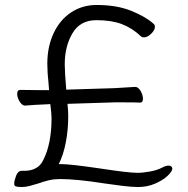

<svg xmlns="http://www.w3.org/2000/svg" viewBox="-20 -719 753 771"><path d="M254 -252Q254 -199 244.5 -148.5Q235 -98 216 -60H226Q263 -60 385 -42Q496 -25 532 -25Q554 -25 583.5 -30.5Q613 -36 633 -47Q646 -54 657 -54Q664 -54 668 -50.5Q672 -47 672 -42Q672 -31 653 -13Q634 5 602.5 18.5Q571 32 535 32Q509 32 473 27.5Q437 23 402 18Q288 0 221 0Q198 0 178 4.5Q158 9 133 18Q117 23 100 27.5Q83 32 68 32Q50 32 43.5 29.5Q37 27 37 19Q37 7 44.5 -13Q52 -33 67 -33H76Q133 -33 153 -75Q187 -140 187 -245Q187 -263 182 -301L165 -300Q113 -298 82 -295H80Q69 -295 59 -311Q49 -327 49 -342Q49 -358 61 -358L142 -357H177L175 -383Q170 -428 170 -463Q170 -532 195.5 -586Q221 -640 266 -669.5Q311 -699 368 -699Q449 -699 507 -675.5Q565 -652 596 -624Q602 -620 602 -611Q602 -598 587 -583.5Q572 -569 558 -569Q550 -569 545 -574Q510 -607 468.5 -622.5Q427 -638 367 -638Q302 -638 271 -585.5Q240 -533 240 -461Q240 -431 246 -359L439 -365Q455 -366 522 -370H523Q535 -370 544.5 -354Q554 -338 554 -322Q554 -307 543 -307Q526 -308 470 -308H440L251 -302Q254 -274 254 -252Z"/></svg>

Font: Iansui
Style: Regular
Weight: 400
Designer: But Ko / Fontworks Inc.
Foundry: zi-hi.com / Fontworks Inc.
Version: Version 1.002